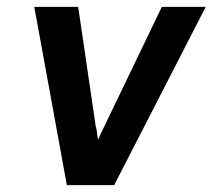

<svg xmlns="http://www.w3.org/2000/svg" viewBox="-20 -540 640 560"><path d="M175 0 80 -520H208L259 -173Q262 -163 263 -152.5Q264 -142 266 -132Q270 -142 275 -152.5Q280 -163 285 -173L452 -520H580L313 0Z"/></svg>

Font: Iosevka Aile
Style: Bold Italic
Weight: 700
Italic angle: -9°
Designer: Belleve Invis
Foundry: Belleve Invis
Version: Version 28.0.1; ttfautohint (v1.8.4)